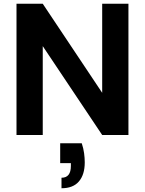

<svg xmlns="http://www.w3.org/2000/svg" viewBox="-20 -720 773 1024"><path d="M68 0V-700H208L525 -225V-700H665V0H525L208 -474V0ZM308 284V228Q358 228 358 165V150H301V44H416Q425 71 428.5 97Q432 123 432 146Q432 211 401 247.5Q370 284 308 284Z"/></svg>

Font: DM Sans ExtraBold
Style: Regular
Weight: 800
Designer: Colophon Foundry, Jonny Pinhorn
Foundry: Colophon Foundry
Version: Version 4.004; ttfautohint (v1.8.4.7-5d5b)